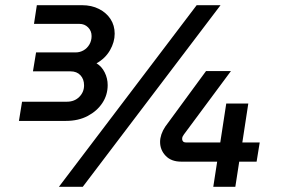

<svg xmlns="http://www.w3.org/2000/svg" viewBox="-20 -720 1084 740"><path d="M53 -254 65 -328H238Q267 -328 285.5 -346.5Q304 -365 304 -391Q304 -415 290 -430Q276 -445 252 -445H107L119 -518H272Q288 -518 302 -526Q316 -534 324.5 -548.5Q333 -563 333 -581Q333 -601 319.5 -614.5Q306 -628 286 -628H111L122 -700H296Q333 -700 361.5 -685.5Q390 -671 406 -646.5Q422 -622 422 -590Q422 -558 404 -526.5Q386 -495 352 -476Q372 -464 383.5 -441Q395 -418 395 -392Q395 -354 374.5 -323Q354 -292 318 -273Q282 -254 234 -254ZM207 0 738 -700H830L299 0ZM802 0 817 -97H678Q640 -97 618.5 -119.5Q597 -142 597 -173Q597 -187 602 -202Q607 -217 617 -232L774 -446H870L689 -202Q686 -198 684 -194Q682 -190 682 -184Q682 -179 685.5 -175Q689 -171 697 -171H829L852 -321H937L914 -171H981L969 -97H902L887 0Z"/></svg>

Font: MuseoModerno Medium
Style: Italic
Weight: 500
Italic angle: -9°
Designer: Pablo Cosgaya, Héctor Gatti, Marcela Romero, and the Authors of The MuseoModerno Project.
Foundry: Omnibus-Type Team
Version: Version 1.003